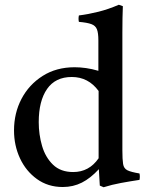

<svg xmlns="http://www.w3.org/2000/svg" viewBox="-20 -775 629 808"><path d="M416 13 400 6 396 -63Q361 -25 324.5 -6.5Q288 12 244 12Q182 12 135.5 -21.5Q89 -55 64 -109Q39 -163 39 -226Q39 -299 70.5 -359Q102 -419 159.5 -455.5Q217 -492 294 -492Q317 -492 342 -488.5Q367 -485 394 -477V-605Q394 -636 388 -651.5Q382 -667 364.5 -673.5Q347 -680 312 -683Q309 -696 312 -710Q352 -715 394 -725.5Q436 -736 480 -755L497 -749Q496 -727 495.5 -699Q495 -671 495 -638V-142Q495 -104 498 -85Q501 -66 516 -58.5Q531 -51 567 -45Q570 -32 567 -18Q527 -12 489 -5Q451 2 416 13ZM395 -392Q352 -451 282 -451Q213 -451 178 -400.5Q143 -350 143 -261Q143 -209 157 -161Q171 -113 203 -82Q235 -51 288 -51Q355 -51 395 -109Z"/></svg>

Font: Tiro Kannada
Style: Regular
Weight: 400
Designer: Kannada: John Hudson & Fiona Ross. Latin: John Hudson.
Foundry: Tiro Typeworks Ltd.
Version: Version 1.52